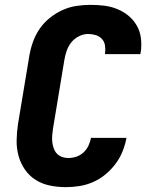

<svg xmlns="http://www.w3.org/2000/svg" viewBox="-20 -763 640 791"><path d="M251 8Q218 8 186 1.5Q154 -5 127.5 -21.5Q101 -38 83 -64Q65 -90 56.5 -120.5Q48 -151 48.5 -184Q49 -217 54 -251L101 -534Q106 -563 116 -591Q126 -619 143.5 -644.5Q161 -670 185.5 -689.5Q210 -709 237.5 -721.5Q265 -734 294.5 -738.5Q324 -743 353 -743Q382 -743 410 -739.5Q438 -736 463.5 -725.5Q489 -715 509.5 -698Q530 -681 543.5 -657.5Q557 -634 560.5 -606Q564 -578 560 -549L558 -540H412L413 -544Q415 -560 412.5 -576Q410 -592 399.5 -603Q389 -614 374 -618.5Q359 -623 343 -623Q324 -623 305 -613.5Q286 -604 273.5 -588Q261 -572 254.5 -553Q248 -534 245 -515L198 -231Q196 -218 195 -204Q194 -190 195.5 -177Q197 -164 201.5 -151.5Q206 -139 214.5 -130Q223 -121 235.5 -116.5Q248 -112 261 -112Q278 -112 294.5 -117.5Q311 -123 324 -135Q337 -147 344.5 -163Q352 -179 355 -195H501Q496 -167 485 -139.5Q474 -112 456 -88Q438 -64 414.5 -44.5Q391 -25 363.5 -13Q336 -1 307.5 3.5Q279 8 251 8Z"/></svg>

Font: Iosevka Heavy Extended Oblique
Style: Regular
Weight: 900
Width: 7
Italic angle: -9°
Monospace: yes
Designer: Belleve Invis
Foundry: Belleve Invis
Version: Version 32.5.0; ttfautohint (v1.8.4)